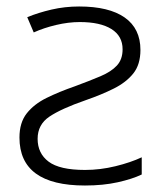

<svg xmlns="http://www.w3.org/2000/svg" viewBox="-20 -562 508 592"><path d="M224 -542Q316 -542 364.5 -508Q413 -474 413 -408Q413 -363 391 -335.5Q369 -308 331 -289Q293 -270 244 -253Q169 -227 132.5 -202.5Q96 -178 96 -134Q96 -89 130 -63.5Q164 -38 242 -38Q289 -38 336 -49.5Q383 -61 417 -77V-24Q388 -10 343 0Q298 10 242 10Q40 10 40 -138Q40 -184 62.5 -212.5Q85 -241 123.5 -260Q162 -279 211 -296Q257 -313 290 -327Q323 -341 340.5 -360Q358 -379 358 -410Q358 -451 323.5 -472.5Q289 -494 226 -494Q191 -494 153 -485Q115 -476 84 -462L64 -509Q98 -523 139 -532.5Q180 -542 224 -542Z"/></svg>

Font: BC Sans Light
Style: Regular
Weight: 300
Designer: Monotype Design Team
Foundry: Monotype Imaging Inc.
Version: Version 2.000;GOOG;noto-source:20170915:90ef993387c0